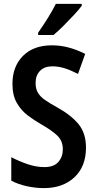

<svg xmlns="http://www.w3.org/2000/svg" viewBox="-20 -957 499 987"><path d="M422 -198Q422 -101 362.5 -45.5Q303 10 206 10Q163 10 119 0.5Q75 -9 38 -28V-149Q78 -128 122 -113Q166 -98 208 -98Q257 -98 280 -124.5Q303 -151 303 -190Q303 -233 274 -260.5Q245 -288 190 -319Q157 -338 123.5 -363Q90 -388 67 -427Q44 -466 44 -526Q44 -615 98 -669.5Q152 -724 247 -724Q290 -724 332 -713Q374 -702 418 -680L381 -577Q342 -597 311 -606.5Q280 -616 249 -616Q208 -616 185.5 -592.5Q163 -569 163 -531Q163 -501 174.5 -481Q186 -461 210 -444Q234 -427 274 -405Q346 -365 384 -318.5Q422 -272 422 -198ZM400 -927Q386 -908 360.5 -880.5Q335 -853 306.5 -824.5Q278 -796 255 -777H176V-789Q202 -826 226 -864.5Q250 -903 267 -937H400Z"/></svg>

Font: Noto Sans Malayalam Condensed SemiBold
Style: Regular
Weight: 600
Width: 3
Designer: Jelle Bosma - Monotype Design Team
Foundry: Monotype Imaging Inc.
Version: Version 2.104; ttfautohint (v1.8.4.7-5d5b)